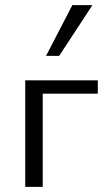

<svg xmlns="http://www.w3.org/2000/svg" viewBox="-20 -726 424 746"><path d="M78 0V-414H146V0ZM113 -362V-414H360V-362ZM159 -509 261 -706H339L210 -509Z"/></svg>

Font: Ysabeau Office
Style: Regular
Weight: 400
Designer: Christian Thalmann (Catharsis Fonts)
Version: Version 2.001;gftools[0.9.30]; featfreeze: tnum,lnum,ss02